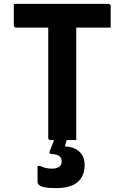

<svg xmlns="http://www.w3.org/2000/svg" viewBox="-20 -720 640 987"><path d="M51 -700H537Q542 -700 545.5 -697Q549 -694 549 -689Q549 -658 549 -633.5Q549 -609 549 -578H63Q60 -578 57.5 -579.5Q55 -581 53 -583.5Q51 -586 51 -589Q51 -620 51 -645Q51 -670 51 -700ZM372 0Q339 0 306 0Q273 0 239 0Q234 0 231 -3Q228 -6 228 -11Q228 -92 228 -168Q228 -244 228 -320.5Q228 -397 228 -474.5Q228 -552 228 -631H383L372 -604Q372 -584 372 -561.5Q372 -539 372 -518Q372 -497 372 -478Q372 -414 372 -353.5Q372 -293 372 -230.5Q372 -168 372 -99Q372 -71 372 -46Q372 -21 372 0ZM415 128Q415 186 378.5 216.5Q342 247 268 247Q231 247 210.5 243Q190 239 181.5 231.5Q173 224 173 215Q173 200 173 185.5Q173 171 173 157.5Q173 144 173 133H185Q198 139 213 143Q228 147 248 147Q268 147 282.5 138.5Q297 130 297 110Q297 91 283.5 81.5Q270 72 244 72Q239 72 236 68Q233 64 235 58Q241 44 245.5 32Q250 20 254.5 8.5Q259 -3 263.5 -13.5Q268 -24 272 -35Q275 -41 279.5 -44Q284 -47 296.5 -48.5Q309 -50 335 -50Q332 -41 329.5 -30.5Q327 -20 325 -10.5Q323 -1 320.5 7.5Q318 16 316 23L314 33Q360 34 387.5 59Q415 84 415 128Z"/></svg>

Font: RecMonoLinear Nerd Font Mono
Style: Bold
Weight: 700
Monospace: yes
Version: Version 1.085; ttfautohint (v1.8.4.7-5d5b);Nerd Fonts 3.2.1